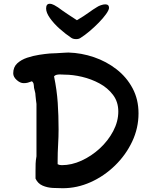

<svg xmlns="http://www.w3.org/2000/svg" viewBox="-20 -981 802 1016"><path d="M243 -961Q254 -961 267 -954Q280 -947 287 -942Q311 -924 337.5 -906.5Q364 -889 387 -874Q426 -897 449 -914Q472 -931 494 -944Q501 -949 514 -953.5Q527 -958 537 -958Q557 -958 557 -939Q556 -927 541 -906Q526 -885 502.5 -861Q479 -837 453.5 -815.5Q428 -794 407 -781Q398 -774 383 -774Q367 -774 357 -781Q327 -801 296 -828.5Q265 -856 244.5 -885Q224 -914 224 -936Q224 -961 243 -961ZM312 15Q289 15 259.5 13.5Q230 12 205 1Q180 -10 168 -36V-76Q168 -98 168.5 -115Q169 -132 173 -154V-431Q173 -434 170.5 -450.5Q168 -467 168 -474Q168 -488 163.5 -502Q159 -516 159 -529Q159 -532 157.5 -538.5Q156 -545 149 -551Q136 -546 127 -543.5Q118 -541 105 -541Q87 -541 68.5 -557.5Q50 -574 50 -593Q50 -626 71 -645.5Q92 -665 123.5 -675.5Q155 -686 187.5 -691Q220 -696 244 -698Q257 -698 279 -699.5Q301 -701 320.5 -702Q340 -703 342 -703Q411 -701 477 -678.5Q543 -656 596.5 -614.5Q650 -573 681.5 -514Q713 -455 713 -381Q713 -303 679.5 -232Q646 -161 588.5 -105Q531 -49 459.5 -17Q388 15 312 15ZM307 -107Q359 -107 411.5 -131Q464 -155 508 -195.5Q552 -236 579 -287Q606 -338 606 -391Q606 -442 578 -479Q550 -516 506.5 -539.5Q463 -563 414 -574.5Q365 -586 322 -586Q317 -586 310.5 -586.5Q304 -587 296 -587Q287 -587 279 -585Q271 -583 266 -577Q281 -504 285.5 -437Q290 -370 290 -297Q290 -257 287.5 -215.5Q285 -174 285 -130V-112Q294 -107 307 -107Z"/></svg>

Font: Fuzzy Bubbles
Style: Bold
Weight: 700
Designer: Robert E. Leuschke
Foundry: Robert E. Leuschke
Version: Version 1.010; ttfautohint (v1.8.3)